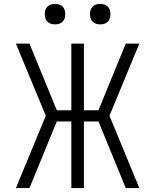

<svg xmlns="http://www.w3.org/2000/svg" viewBox="-20 -957 790 977"><path d="M130 0H61L213 -368L61 -735H130L269 -396H343V-735H407V-396H481L620 -735H689L537 -368L689 0H620L481 -339H407V0H343V-339H269ZM490 -833Q479 -833 469 -836Q459 -839 451.5 -846.5Q444 -854 441 -864Q438 -874 438 -885Q438 -896 441 -906Q444 -916 451.5 -923.5Q459 -931 469 -934Q479 -937 490 -937Q501 -937 511 -934Q521 -931 528.5 -923.5Q536 -916 539 -906Q542 -896 542 -885Q542 -874 539 -864Q536 -854 528.5 -846.5Q521 -839 511 -836Q501 -833 490 -833ZM260 -833Q249 -833 239 -836Q229 -839 221.5 -846.5Q214 -854 211 -864Q208 -874 208 -885Q208 -896 211 -906Q214 -916 221.5 -923.5Q229 -931 239 -934Q249 -937 260 -937Q271 -937 281 -934Q291 -931 298.5 -923.5Q306 -916 309 -906Q312 -896 312 -885Q312 -874 309 -864Q306 -854 298.5 -846.5Q291 -839 281 -836Q271 -833 260 -833Z"/></svg>

Font: Iosevka Aile Custom Light
Style: Regular
Weight: 300
Designer: Belleve Invis
Foundry: Belleve Invis
Version: Version 17.0.2; ttfautohint (v1.8.3)